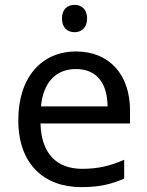

<svg xmlns="http://www.w3.org/2000/svg" viewBox="-20 -757 604 787"><path d="M286 -737C257 -737 234 -720 234 -681C234 -643 257 -625 286 -625C313 -625 337 -643 337 -681C337 -720 313 -737 286 -737ZM292 -546C150 -546 55 -440 55 -264C55 -85 160 10 313 10C386 10 434 -1 489 -25V-102C433 -78 385 -65 317 -65C210 -65 149 -130 146 -251H513V-304C513 -450 429 -546 292 -546ZM291 -474C380 -474 420 -412 421 -321H148C157 -417 207 -474 291 -474Z"/></svg>

Font: Noto Sans Osage
Style: Regular
Weight: 400
Designer: Monotype Design Team
Foundry: Monotype Imaging Inc.
Version: Version 2.002